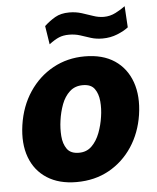

<svg xmlns="http://www.w3.org/2000/svg" viewBox="-53 -773 677 828"><g transform="rotate(-5 286.0 -359.0)"><path d="M245.5 10Q169.5 10 117.8 -23.2Q66 -56.5 44 -116.2Q22 -176 33.5 -255.5Q45.5 -336.5 86.5 -397.8Q127.5 -459 189.5 -493Q251.5 -527 326.5 -527Q404.5 -527 455.8 -492.8Q507 -458.5 528.8 -397.2Q550.5 -336 538.5 -255.5Q526.5 -178 487 -118.2Q447.5 -58.5 386 -24.2Q324.5 10 245.5 10ZM266.5 -115Q300 -115 322 -136.8Q344 -158.5 356.8 -192.2Q369.5 -226 374.5 -261Q380 -295.5 377 -328.5Q374 -361.5 358.5 -382.8Q343 -404 308 -404Q273.5 -404 251 -383.2Q228.5 -362.5 216.2 -329.8Q204 -297 199 -261Q194 -227 196.5 -193.2Q199 -159.5 214.8 -137.2Q230.5 -115 266.5 -115ZM181 -592 168.5 -672Q190.5 -692.5 215.5 -707Q240.5 -721.5 277 -721.5Q305.5 -721.5 330.8 -713.5Q356 -705.5 379 -697.5Q402 -689.5 424.5 -689.5Q451.5 -689.5 475.8 -702Q500 -714.5 517.5 -727.5L523 -635.5Q504.5 -621 474.8 -609Q445 -597 411 -597Q383 -597 360.5 -604.2Q338 -611.5 315.8 -618.8Q293.5 -626 267.5 -626Q242.5 -626 224 -618.2Q205.5 -610.5 181 -592Z"/></g></svg>

Font: Public Sans Thin ExtraBold
Style: Italic
Weight: 800
Italic angle: -8°
Version: Version 2.001